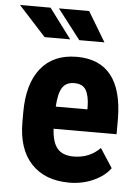

<svg xmlns="http://www.w3.org/2000/svg" viewBox="-70 -783 602 835"><g transform="rotate(5 230.5 -365.5)"><path d="M263.7 9.8Q157.2 9.8 97.7 -53.7Q38.1 -117.2 38.1 -235.4V-277.3Q38.1 -402.3 92.8 -470.2Q147.5 -538.1 249.5 -538.1Q349.1 -538.1 399.4 -474.4Q449.7 -410.6 450.7 -285.6V-217.8H175.8Q178.7 -159.2 201.7 -132.1Q224.6 -105 272.5 -105Q341.8 -105 388.2 -152.3L442.4 -68.8Q417 -33.7 368.7 -12Q320.3 9.8 263.7 9.8ZM176.8 -314.5H314.9V-327.1Q314 -374.5 299.3 -398.9Q284.7 -423.3 248.5 -423.3Q212.4 -423.3 196 -397.5Q179.7 -371.6 176.8 -314.5ZM213.9 -611.3H102.1L-16.6 -741.2H116.7ZM363.3 -611.3H253.4L153.3 -741.2H285.2Z"/></g></svg>

Font: Roboto Condensed
Style: Bold
Weight: 700
Designer: Google
Version: Version 2.134; 2016